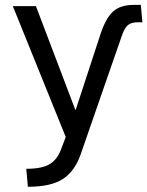

<svg xmlns="http://www.w3.org/2000/svg" viewBox="-20 -542 589 767"><path d="M91.3 204.1 85 132.3Q147.9 132.3 178.2 113.8Q208.5 95.2 222.7 57.6L242.7 5.4L31.2 -517.6H123.5L281.7 -101.1L381.3 -405.3Q402.3 -469.2 431.4 -495.8Q460.4 -522.5 515.1 -522.5H542.5L548.8 -453.1H532.7Q504.4 -453.1 491 -441.7Q477.5 -430.2 467.3 -400.9L302.2 74.7Q279.3 141.1 231.9 172.6Q184.6 204.1 91.3 204.1Z"/></svg>

Font: Monda
Style: Regular
Weight: 400
Designer: Vernon Adams
Foundry: Vernon Adams
Version: Version 2.100; ttfautohint (v1.8.3)